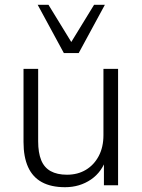

<svg xmlns="http://www.w3.org/2000/svg" viewBox="-20 -772 593 800"><path d="M251 8Q193 8 154.5 -13Q116 -34 97 -76Q78 -118 78 -180V-485H139V-183Q139 -136 151.5 -105Q164 -74 191 -59Q218 -44 259 -44Q304 -44 338 -64.5Q372 -85 391.5 -122Q411 -159 411 -209V-485H472V0H413V-117H425Q406 -56 359 -24Q312 8 251 8ZM246 -551 137 -752H182L277 -597L372 -752H417L308 -551Z"/></svg>

Font: Nunito Sans 12pt Light
Style: Regular
Weight: 300
Designer: Vernon Adams
Foundry: Vernon Adams
Version: Version 3.101;gftools[0.9.27]